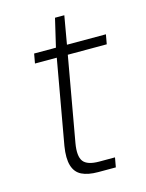

<svg xmlns="http://www.w3.org/2000/svg" viewBox="-100 -694 576 757"><g transform="rotate(-15 188.0 -316.0)"><path d="M206 0Q165 0 139.5 -12.5Q114 -25 105 -55Q96 -85 104 -134L165 -478H76L83 -517H172L199 -632H237L217 -517H376L369 -478H210L149 -134Q140 -82 156 -60.5Q172 -39 221 -39H285L278 0Z"/></g></svg>

Font: DM Sans 11pt ExtraLight
Style: Italic
Weight: 250
Italic angle: -10°
Version: Version 4.004;gftools[0.9.30]